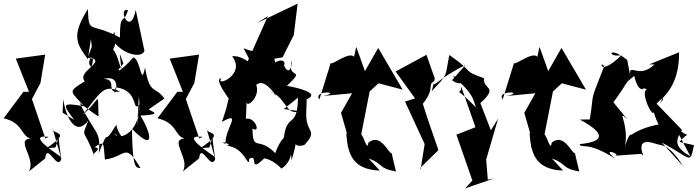

<svg xmlns="http://www.w3.org/2000/svg" viewBox="-29 -863 3844 1058"><path d="M220 10C231 -83 285 81 309 13L260 -159C257 -115 375 -147 228 -47L276 -50C311 -135 277 -196 307 1C121 -123 209 -111 239 -109L221 -100L147 -317L194 -406L220 -562L58 -540L131 -357H100L-9 -211C99 -187 86 -113 139 -100C53 -93 173 12 130 82Z M585 -654C630 -568 751 -535 767 -583L719 -808C688 -654 616 -825 676 -807C653 -724 631 -799 632 -656C462 -746 462 -669 455 -813C363 -665 392 -624 455 -537L472 -648C486 -521 497 -510 434 -445C511 -527 441 -473 470 -547C558 -520 392 -470 438 -415C340 -354 359 -363 435 -277C301 -302 320 -284 380 -202L316 -242L319 -317C334 -219 386 -105 458 -199C415 -94 436 -161 490 -4C470 -19 543 -42 492 -52C550 -90 540 -74 549 16C669 0 658 -84 745 63C718 62 701 63 698 -153C833 -16 801 -135 745 -226C865 -232 815 -245 790 -260L877 -320C824 -394 797 -335 770 -491C748 -379 748 -533 706 -547C633 -464 595 -452 651 -513C622 -596 632 -565 641 -474C588 -650 601 -563 491 -646L455 -545C595 -513 531 -596 538 -594C593 -554 618 -603 601 -688ZM514 -221C507 -367 532 -326 426 -228C532 -367 545 -397 632 -359C545 -343 624 -428 541 -428C669 -460 579 -281 609 -382C742 -365 695 -239 740 -287L727 -164L736 -332C763 -138 626 -79 601 -128C711 -42 618 -115 612 -176C530 -37 581 -184 515 -18C529 -145 496 -118 410 -296C445 -271 477 -244 514 -221Z M1068 10C1079 -83 1133 81 1157 13L1108 -159C1105 -115 1223 -147 1076 -47L1124 -50C1159 -135 1125 -196 1155 1C969 -123 1057 -111 1087 -109L1069 -100L995 -317L1042 -406L1068 -562L906 -540L979 -357H948L839 -211C947 -187 934 -113 987 -100C901 -93 1021 12 978 82Z M1217 -262 1194 -191C1311 -258 1206 -148 1214 -69C1163 -97 1271 -61 1215 -60C1324 -56 1342 79 1344 12C1400 -19 1335 99 1429 8C1394 15 1446 -11 1522 66C1604 12 1563 -87 1578 19C1623 -127 1569 -40 1648 -64C1731 -154 1649 -123 1659 -255L1661 -316C1742 -350 1605 -381 1552 -390C1667 -499 1544 -414 1581 -535C1571 -408 1521 -526 1540 -507C1539 -564 1436 -495 1490 -495C1476 -622 1457 -540 1313 -597C1394 -446 1330 -563 1250 -553C1330 -450 1154 -381 1191 -431C1130 -432 1311 -221 1231 -320ZM1535 -262 1613 -325C1610 -131 1538 -269 1532 -51C1570 -158 1510 -89 1488 -19C1393 -117 1365 -21 1362 -154C1411 -126 1376 -222 1326 -208L1330 -303C1328 -261 1415 -336 1379 -404C1377 -362 1397 -471 1495 -332C1467 -368 1456 -344 1464 -352C1537 -341 1551 -218 1619 -251ZM1447 -774 1331 -514 1528 -547 1590 -670 1611 -843 1388 -736Z M2002 10C2086 40 2052 64 2153 82L2129 -19C2112 -15 2070 -133 2001 -77C1994 -3 1955 -207 1953 -79L2008 -359L2057 -404L2190 -369L2055 -599L1982 -471L1934 -605L1922 -550C1894 -583 1790 -494 1794 -518L1731 -315C1693 -369 1865 -357 1751 -334L1911 -349L1850 -241L1898 -76C1857 -7 1952 -105 1879 -129C1887 -10 1916 71 2064 77Z M2462 -421C2516 -375 2583 -437 2466 -442C2601 -337 2580 -284 2597 -268C2457 -411 2508 -320 2513 -384L2591 -162L2486 -121L2574 132L2534 175L2694 120L2659 127L2650 16L2716 -210L2676 -145L2618 -295C2723 -390 2630 -367 2638 -432C2509 -478 2594 -459 2447 -560C2422 -438 2444 -459 2350 -361L2367 -430L2321 -561L2151 -469L2258 -321L2203 -303L2311 -69L2288 75L2287 62L2387 -36C2358 -120 2328 -204 2301 -291C2372 -381 2323 -394 2364 -416C2348 -365 2385 -432 2535 -504Z M3012 10C3096 40 3062 64 3163 82L3139 -19C3122 -15 3080 -133 3011 -77C3004 -3 2965 -207 2963 -79L3018 -359L3067 -404L3200 -369L3065 -599L2992 -471L2944 -605L2932 -550C2904 -583 2800 -494 2804 -518L2741 -315C2703 -369 2875 -357 2761 -334L2921 -349L2860 -241L2908 -76C2867 -7 2962 -105 2889 -129C2897 -10 2926 71 3074 77Z M3427 -533C3320 -618 3315 -541 3397 -560C3265 -432 3278 -539 3300 -497C3214 -277 3249 -377 3221 -205L3166 -204C3315 -125 3298 -81 3165 -69C3177 -39 3201 -92 3365 14C3271 -59 3402 -10 3360 -5L3505 -15C3544 32 3440 -123 3590 -69C3614 -60 3655 -75 3735 52L3617 -78C3783 11 3772 47 3795 -63L3715 -81C3783 -162 3771 -69 3677 -190L3775 -2C3681 -56 3695 -92 3729 -147L3589 -292C3661 -368 3572 -246 3626 -316C3597 -318 3716 -366 3713 -575L3548 -508H3577C3489 -421 3431 -528 3445 -441ZM3536 -370C3491 -357 3588 -167 3573 -271C3570 -246 3581 -216 3600 -177C3456 -151 3401 -78 3461 -114C3440 -141 3423 -92 3403 -8C3457 -168 3358 -268 3426 -208L3334 -320C3337 -304 3327 -322 3335 -277C3463 -451 3395 -385 3466 -445C3492 -326 3543 -388 3505 -383Z"/></svg>

Font: Asimov Silicon
Style: Regular
Weight: 400
Designer: Google
Version: Version 2.000980; 2014